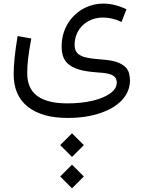

<svg xmlns="http://www.w3.org/2000/svg" viewBox="-20 -421 778 1043"><path d="M371.1 431.6 435.5 367.2 371.1 303.2 307.1 367.2ZM371.1 602.1 435.5 537.6 371.1 473.6 307.1 537.6ZM667 -370.6C624 -391.1 582.5 -401.4 542.5 -401.4C500.5 -401.4 462.4 -391.1 427.7 -371.1C358.9 -330.1 314.9 -257.8 314.9 -169.4C314.9 -131.8 323.2 -103.5 339.8 -84.5C373 -45.4 432.6 -33.7 501.5 -28.3C561.5 -24.4 614.3 -20.5 614.3 27.8C614.3 49.8 602.5 69.3 578.6 86.4C531.2 120.6 447.3 140.6 347.2 140.6C202.1 140.6 127.9 88.9 127.9 -22.5C127.9 -47.9 129.4 -74.7 132.8 -103C136.2 -131.3 141.6 -167.5 149.9 -211.9L75.7 -225.1C61.5 -140.6 54.2 -72.3 54.2 -18.1C54.2 59.1 79.6 118.2 130.9 158.7C182.1 199.2 253.9 219.7 346.7 219.7C412.6 219.7 470.7 211.4 522 194.3C624 160.6 686 97.7 686 15.6C686 -14.2 679.2 -36.6 665.5 -52.2C638.2 -83 590.3 -93.8 533.7 -97.7C443.4 -105.5 385.3 -111.3 385.3 -177.7C385.3 -264.2 453.1 -325.7 539.1 -325.7C572.8 -325.7 606.4 -317.9 640.1 -301.8Z"/></svg>

Font: Estedad Regular
Style: Regular
Weight: 400
Designer: Amin Abedi
Version: Version 7.3